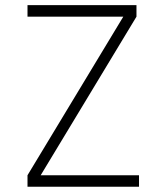

<svg xmlns="http://www.w3.org/2000/svg" viewBox="-20 -713 626 733"><path d="M85 0V-43.9L450.7 -649.4H85V-693.4H501V-649.4L135.3 -43.9H510.7V0Z"/></svg>

Font: Cascadia Code ExtraLight
Style: Regular
Weight: 200
Monospace: yes
Designer: Aaron Bell
Foundry: Saja Typeworks
Version: Version 2407.024; ttfautohint (v1.8.4)